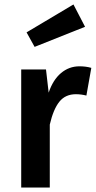

<svg xmlns="http://www.w3.org/2000/svg" viewBox="-20 -840 432 860"><path d="M389 -536 367 -412Q343 -418 320 -418Q273 -418 246 -384.5Q219 -351 203 -282V0H75V-529H186L198 -425Q217 -482 253 -512.5Q289 -543 336 -543Q365 -543 389 -536ZM361 -720 135 -630 99 -695 309 -820Z"/></svg>

Font: Fira Sans Medium
Style: Regular
Weight: 500
Designer: bBox Type GmbH & Carrois Corporate GbR & Edenspiekermann AG
Foundry: bBox Type GmbH & Carrois Corporate GbR & Edenspiekermann AG
Version: Version 4.301